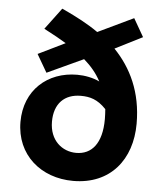

<svg xmlns="http://www.w3.org/2000/svg" viewBox="-53 -786 718 845"><g transform="rotate(5 306.0 -363.5)"><path d="M186 -240C186 -320 231 -364 303 -364C343 -364 377 -355 415 -315C416 -301 417 -286 417 -271C417 -163 372 -112 304 -112C242 -112 186 -157 186 -240ZM507 -725 350 -650C303 -683 252 -709 201 -733L188 -739L117 -644L132 -636C161 -621 188 -606 216 -589L97 -531L143 -452L303 -526C334 -499 359 -470 378 -434C349 -448 313 -455 279 -455C148 -455 48 -367 48 -227C48 -81 159 12 301 12C466 12 558 -105 558 -263C558 -403 507 -506 432 -584L553 -645Z"/></g></svg>

Font: Falling Sky
Style: Bd+
Weight: 400
Designer: Paul D. Hunt
Foundry: Adobe Systems Incorporated
Version: Version 1.02